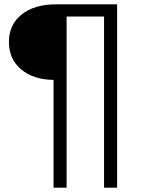

<svg xmlns="http://www.w3.org/2000/svg" viewBox="-20 -762 672 882"><path d="M226 -395Q134 -396 77.5 -443Q21 -490 21 -569Q21 -649 79.5 -695.5Q138 -742 236 -742H518V100H458V-686H286V100H226Z"/></svg>

Font: Montserrat-Regular
Style: Regular
Weight: 400
Version: Version 7.200